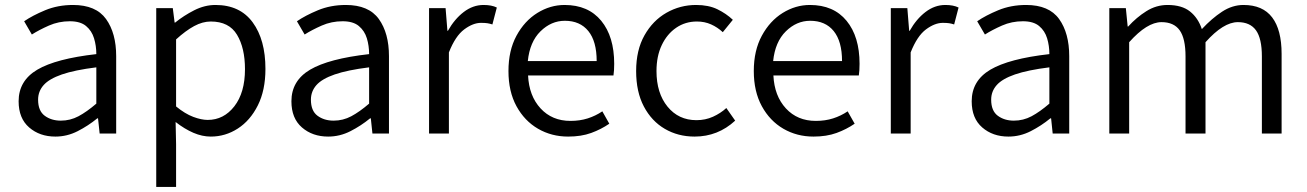

<svg xmlns="http://www.w3.org/2000/svg" viewBox="-20 -532 5206 765"><path d="M200.7 12.2Q138.2 12.2 96.2 -24.2Q54.2 -60.5 54.2 -128.4Q54.2 -210.4 128.7 -254.4Q203.1 -298.3 363.8 -316.4Q363.8 -349.6 354.7 -379.4Q345.7 -409.2 323 -428.2Q300.3 -447.3 258.3 -447.3Q213.9 -447.3 175 -430.2Q136.2 -413.1 106.9 -394.5L76.2 -447.3Q109.4 -470.2 159.9 -491.2Q210.4 -512.2 271 -512.2Q362.3 -512.2 402.6 -456.1Q442.9 -399.9 442.9 -308.1V0H377L370.6 -60.5H367.7Q331.5 -30.8 289.3 -9.3Q247.1 12.2 200.7 12.2ZM222.2 -51.3Q259.8 -51.3 292.7 -68.8Q325.7 -86.4 363.8 -119.1V-263.7Q277.3 -252.9 226.6 -235.4Q175.8 -217.8 153.8 -192.9Q131.8 -168 131.8 -134.8Q131.8 -90.3 158.2 -70.8Q184.6 -51.3 222.2 -51.3Z M602.5 212.9V-499.5H668.5L675.8 -441.9H677.7Q711.9 -469.7 753.7 -491Q795.4 -512.2 838.4 -512.2Q936 -512.2 986.8 -442.9Q1037.6 -373.5 1037.6 -257.3Q1037.6 -172.4 1007.3 -112.1Q977.1 -51.8 927.5 -19.8Q877.9 12.2 819.8 12.2Q785.6 12.2 750.5 -2.9Q715.3 -18.1 679.7 -45.9L681.6 42V212.9ZM807.6 -54.2Q871.6 -54.2 913.8 -108.6Q956.1 -163.1 956.1 -256.3Q956.1 -340.8 924.3 -393.6Q892.6 -446.3 819.8 -446.3Q787.1 -446.3 753.4 -428Q719.7 -409.7 681.6 -375V-107.9Q717.3 -78.6 749.8 -66.4Q782.2 -54.2 807.6 -54.2Z M1287.6 12.2Q1225.1 12.2 1183.1 -24.2Q1141.1 -60.5 1141.1 -128.4Q1141.1 -210.4 1215.6 -254.4Q1290 -298.3 1450.7 -316.4Q1450.7 -349.6 1441.7 -379.4Q1432.6 -409.2 1409.9 -428.2Q1387.2 -447.3 1345.2 -447.3Q1300.8 -447.3 1262 -430.2Q1223.1 -413.1 1193.8 -394.5L1163.1 -447.3Q1196.3 -470.2 1246.8 -491.2Q1297.4 -512.2 1357.9 -512.2Q1449.2 -512.2 1489.5 -456.1Q1529.8 -399.9 1529.8 -308.1V0H1463.9L1457.5 -60.5H1454.6Q1418.5 -30.8 1376.2 -9.3Q1334 12.2 1287.6 12.2ZM1309.1 -51.3Q1346.7 -51.3 1379.6 -68.8Q1412.6 -86.4 1450.7 -119.1V-263.7Q1364.3 -252.9 1313.5 -235.4Q1262.7 -217.8 1240.7 -192.9Q1218.8 -168 1218.8 -134.8Q1218.8 -90.3 1245.1 -70.8Q1271.5 -51.3 1309.1 -51.3Z M1689.5 0V-499.5H1755.4L1762.7 -409.2H1764.6Q1791 -456.1 1827.6 -484.1Q1864.3 -512.2 1906.7 -512.2Q1939 -512.2 1959.5 -502L1941.9 -434.6Q1931.2 -438 1921.6 -439.5Q1912.1 -440.9 1896.5 -440.9Q1864.7 -440.9 1829.6 -414.8Q1794.4 -388.7 1768.6 -323.2V0Z M2243.7 12.2Q2177.7 12.2 2123.8 -19Q2069.8 -50.3 2037.8 -108.9Q2005.9 -167.5 2005.9 -249Q2005.9 -330.6 2037.8 -389.6Q2069.8 -448.7 2121.1 -480.5Q2172.4 -512.2 2229.5 -512.2Q2323.7 -512.2 2375.5 -449.2Q2427.2 -386.2 2427.2 -277.8Q2427.2 -250.5 2424.3 -231.4H2084Q2087.9 -149.9 2133.8 -100.1Q2179.7 -50.3 2252.9 -50.3Q2290.5 -50.3 2321.8 -60.3Q2353 -70.3 2379.9 -88.4L2407.7 -39.1Q2375 -16.6 2335.4 -2.2Q2295.9 12.2 2243.7 12.2ZM2083 -288.6H2357.4Q2357.4 -367.2 2324.2 -408.2Q2291 -449.2 2230.5 -449.2Q2176.3 -449.2 2133.5 -407.2Q2090.8 -365.2 2083 -288.6Z M2747.6 12.2Q2681.6 12.2 2628.9 -18.6Q2576.2 -49.3 2545.4 -107.7Q2514.6 -166 2514.6 -249Q2514.6 -332.5 2547.9 -391.4Q2581.1 -450.2 2635.5 -481.2Q2689.9 -512.2 2753.4 -512.2Q2803.2 -512.2 2838.4 -495.1Q2873.5 -478 2899.9 -453.1L2859.9 -403.8Q2838.9 -423.3 2813.2 -434.8Q2787.6 -446.3 2756.8 -446.3Q2710.4 -446.3 2674.1 -421.4Q2637.7 -396.5 2616.7 -352.3Q2595.7 -308.1 2595.7 -249Q2595.7 -161.1 2639.6 -107.2Q2683.6 -53.2 2754.9 -53.2Q2790.5 -53.2 2820.8 -66.9Q2851.1 -80.6 2874 -101.6L2909.2 -51.3Q2840.3 12.2 2747.6 12.2Z M3221.2 12.2Q3155.3 12.2 3101.3 -19Q3047.4 -50.3 3015.4 -108.9Q2983.4 -167.5 2983.4 -249Q2983.4 -330.6 3015.4 -389.6Q3047.4 -448.7 3098.6 -480.5Q3149.9 -512.2 3207 -512.2Q3301.3 -512.2 3353 -449.2Q3404.8 -386.2 3404.8 -277.8Q3404.8 -250.5 3401.9 -231.4H3061.5Q3065.4 -149.9 3111.3 -100.1Q3157.2 -50.3 3230.5 -50.3Q3268.1 -50.3 3299.3 -60.3Q3330.6 -70.3 3357.4 -88.4L3385.3 -39.1Q3352.5 -16.6 3313 -2.2Q3273.4 12.2 3221.2 12.2ZM3060.5 -288.6H3335Q3335 -367.2 3301.8 -408.2Q3268.6 -449.2 3208 -449.2Q3153.8 -449.2 3111.1 -407.2Q3068.4 -365.2 3060.5 -288.6Z M3529.3 0V-499.5H3595.2L3602.5 -409.2H3604.5Q3630.9 -456.1 3667.5 -484.1Q3704.1 -512.2 3746.6 -512.2Q3778.8 -512.2 3799.3 -502L3781.7 -434.6Q3771 -438 3761.5 -439.5Q3752 -440.9 3736.3 -440.9Q3704.6 -440.9 3669.4 -414.8Q3634.3 -388.7 3608.4 -323.2V0Z M3998 12.2Q3935.5 12.2 3893.6 -24.2Q3851.6 -60.5 3851.6 -128.4Q3851.6 -210.4 3926 -254.4Q4000.5 -298.3 4161.1 -316.4Q4161.1 -349.6 4152.1 -379.4Q4143.1 -409.2 4120.4 -428.2Q4097.7 -447.3 4055.7 -447.3Q4011.2 -447.3 3972.4 -430.2Q3933.6 -413.1 3904.3 -394.5L3873.5 -447.3Q3906.7 -470.2 3957.3 -491.2Q4007.8 -512.2 4068.4 -512.2Q4159.7 -512.2 4200 -456.1Q4240.2 -399.9 4240.2 -308.1V0H4174.3L4168 -60.5H4165Q4128.9 -30.8 4086.7 -9.3Q4044.4 12.2 3998 12.2ZM4019.5 -51.3Q4057.1 -51.3 4090.1 -68.8Q4123 -86.4 4161.1 -119.1V-263.7Q4074.7 -252.9 4023.9 -235.4Q3973.1 -217.8 3951.2 -192.9Q3929.2 -168 3929.2 -134.8Q3929.2 -90.3 3955.6 -70.8Q3981.9 -51.3 4019.5 -51.3Z M4399.9 0V-499.5H4465.8L4473.1 -426.3H4475.1Q4508.3 -462.9 4547.6 -487.5Q4586.9 -512.2 4631.8 -512.2Q4689 -512.2 4721.4 -486.3Q4753.9 -460.4 4768.6 -416Q4808.1 -458.5 4849.1 -485.4Q4890.1 -512.2 4934.6 -512.2Q5011.2 -512.2 5048.8 -462.6Q5086.4 -413.1 5086.4 -317.4V0H5007.8V-307.1Q5007.8 -378.4 4984.4 -411.1Q4960.9 -443.8 4912.1 -443.8Q4854.5 -443.8 4783.2 -363.8V0H4703.6V-307.1Q4703.6 -378.4 4680.4 -411.1Q4657.2 -443.8 4607.9 -443.8Q4550.3 -443.8 4479 -363.8V0Z"/></svg>

Font: Akatab
Style: Regular
Weight: 400
Designer: SIL Global
Foundry: SIL Global
Version: Version 4.100